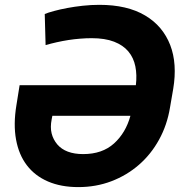

<svg xmlns="http://www.w3.org/2000/svg" viewBox="-20 -757 749 787"><path d="M47.2 -325.3 60.4 -407.7H536.9Q541.9 -449.6 534.8 -484.9Q527.7 -520.2 506.2 -546Q484.7 -571.7 447.6 -586.1Q410.5 -600.5 355.5 -600.5Q332.7 -600.5 308.6 -598.5Q284.4 -596.6 260.3 -592.9Q236.2 -589.1 212.5 -583.8Q188.9 -578.5 166.9 -572.1L163.4 -699.6Q176.8 -705.3 201 -711.8Q225.1 -718.4 255.3 -724.1Q285.5 -729.8 319.6 -733.5Q353.7 -737.2 387.1 -737.2Q501.4 -737.2 574.9 -693.5Q611.5 -671.9 637.3 -641.2Q663 -610.4 677.7 -572.3Q692.5 -534.1 695.5 -488.8Q698.5 -443.5 690 -392.8L676.8 -316.1Q665.1 -244.7 632.1 -184.7Q599.1 -124.6 549.5 -81.5Q500 -38.4 436.8 -14.2Q373.6 9.9 301.1 9.9Q230.1 9.9 176.7 -13.1Q123.2 -36.2 90.2 -79.4Q57.2 -122.5 45.8 -184.8Q34.4 -247.2 47.2 -325.3ZM214.8 -165.1Q248.9 -125.4 321 -125.4Q399.1 -125.4 447.4 -169Q495.4 -212.4 514.6 -282.3H194.6L191.8 -267.8Q185.4 -235.4 191.6 -210.4Q197.8 -185.4 214.8 -165.1Z"/></svg>

Font: Inter P
Style: Bold Italic
Weight: 700
Italic angle: 9.39999°
Designer: Rasmus Andersson
Foundry: rsms
Version: Version 3.018;git-588b23468